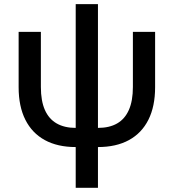

<svg xmlns="http://www.w3.org/2000/svg" viewBox="-20 -691 828 915"><path d="M340.8 9.8Q254.4 9.8 193.6 -23.4Q132.8 -56.6 100.8 -120.4Q68.8 -184.1 68.8 -275.4V-539.1H174.8V-276.4Q174.8 -210.4 193.8 -167.2Q212.9 -124 250 -102.8Q287.1 -81.5 340.8 -81.5H446.8Q501.5 -81.5 538.3 -102.8Q575.2 -124 594.2 -167.2Q613.3 -210.4 613.3 -276.4V-539.1H719.2V-275.4Q719.2 -184.1 687.3 -120.4Q655.3 -56.6 594.5 -23.4Q533.7 9.8 446.8 9.8ZM340.8 204.1V-671.4H446.8V204.1Z"/></svg>

Font: Inter 18pt Medium
Style: Regular
Weight: 500
Designer: Rasmus Andersson
Foundry: rsms
Version: Version 4.001;git-66647c0bb